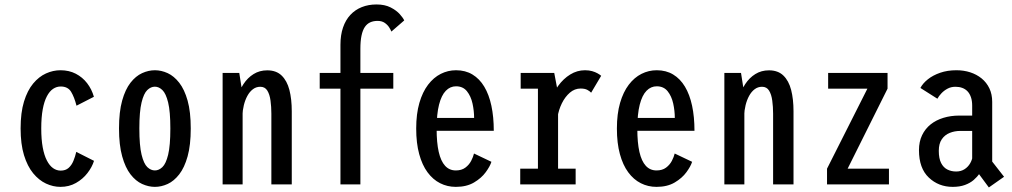

<svg xmlns="http://www.w3.org/2000/svg" viewBox="-20 -827 4540 861"><path d="M401.6 -105.7Q392.9 -77.6 372.1 -50.8Q351.4 -23.9 320.6 -6.5Q289.8 11 251.1 11Q218.1 11 186.3 -3.8Q154.6 -18.6 128.7 -50Q102.9 -81.4 87.6 -131.2Q72.4 -181 72.4 -251Q72.4 -321.8 87.6 -371.6Q102.9 -421.4 128.7 -452.4Q154.6 -483.4 186.3 -497.7Q218.1 -512 251.1 -512Q289.6 -512 319.8 -496.4Q350.1 -480.7 370.7 -453.9Q391.4 -427 401.1 -393L323.1 -353Q313.1 -392 298.7 -415.6Q284.3 -439.1 252 -439.1Q233.9 -439.1 218 -428.5Q202.1 -417.8 190.2 -395.1Q178.2 -372.4 171.6 -336.6Q165 -300.9 165 -251Q165 -201.6 171.6 -166Q178.2 -130.4 190.2 -107.3Q202.1 -84.2 218 -73Q233.9 -61.9 252 -61.9Q274 -61.9 287.6 -74Q301.3 -86.2 309.2 -105.5Q317.2 -124.8 322 -145.9Z M674.6 11Q646 11 617.3 -2Q588.6 -15.1 565.3 -45.1Q542 -75.1 527.9 -125.8Q513.7 -176.4 513.7 -251Q513.7 -325.6 527.8 -375.9Q541.8 -426.1 565.2 -456Q588.6 -485.9 617.2 -499Q645.8 -512 674.6 -512Q703.4 -512 731.9 -499Q760.3 -485.9 783.7 -456Q807.1 -426.1 821.3 -375.9Q835.4 -325.6 835.4 -251Q835.4 -176.4 821.3 -125.8Q807.1 -75.1 783.7 -45.1Q760.3 -15.1 731.9 -2Q703.4 11 674.6 11ZM674.6 -62.7Q692.4 -62.7 708.2 -77.6Q724.1 -92.6 734 -133.2Q743.9 -173.8 743.9 -251Q743.9 -326.9 734 -367.4Q724.1 -407.9 708.2 -423.1Q692.4 -438.3 674.6 -438.3Q656.3 -438.3 640.5 -423.1Q624.6 -407.9 614.8 -367.4Q604.9 -326.9 604.9 -251Q604.9 -173.8 614.9 -133.2Q624.9 -92.6 640.7 -77.6Q656.5 -62.7 674.6 -62.7Z M978.3 0Q978.3 -109 978.3 -184Q978.3 -259 978.3 -308Q978.3 -357 978.3 -387.2Q978.3 -417.5 978.3 -436Q978.3 -454.5 978.3 -468.8Q978.3 -483 978.3 -500H1053L1068 -404.1V0ZM1196.9 0V-317.1Q1196.9 -348.3 1193.1 -375.9Q1189.4 -403.6 1178.8 -420.7Q1168.2 -437.9 1147.2 -437.9Q1128.7 -437.9 1114.2 -426.9Q1099.6 -415.9 1089.4 -397.2Q1079.2 -378.6 1073.5 -355.4Q1067.8 -332.2 1067.2 -308L1033.4 -312.3Q1033.6 -350.3 1043.4 -385.9Q1053.1 -421.6 1071.8 -449.9Q1090.4 -478.3 1117.2 -494.9Q1144 -511.6 1178.4 -511.6Q1218.9 -511.6 1243 -488.2Q1267.1 -464.9 1277.8 -423.7Q1288.4 -382.4 1288.4 -328V0Z M1413.7 -500H1743.7V-429.4H1413.7ZM1668.3 -807Q1705.8 -807 1731.9 -793.6Q1758.1 -780.1 1773.1 -763.1Q1788.1 -746.1 1792.7 -735.4L1735.1 -685.4Q1732.2 -693.3 1725 -704.5Q1717.8 -715.8 1705.2 -724.5Q1692.6 -733.3 1673.1 -733.3Q1654.6 -733.3 1640.2 -726.8Q1625.7 -720.2 1616 -705.9Q1606.3 -691.5 1601.2 -667.4Q1596.1 -643.3 1596.1 -608.1V0H1506.7V-626Q1506.7 -670.1 1518.3 -703.8Q1529.9 -737.6 1551.3 -760.4Q1572.7 -783.3 1602.4 -795.1Q1632.1 -807 1668.3 -807Z M1920.4 -298.1H2106.1Q2106.1 -330 2098.9 -362.9Q2091.6 -395.8 2073.9 -417.9Q2056.1 -440 2025.1 -440Q1998.7 -440 1979.2 -419.9Q1959.6 -399.9 1948.8 -357.6Q1938 -315.4 1938 -248.9Q1938 -187.1 1947.4 -145.7Q1956.9 -104.3 1976 -83.5Q1995.1 -62.7 2024.1 -62.7Q2049.9 -62.7 2066.7 -75.2Q2083.5 -87.7 2092.8 -105.5Q2102 -123.2 2105.6 -138.6L2183.7 -101.4Q2177.4 -81 2158.1 -54.7Q2138.9 -28.4 2105.7 -8.7Q2072.4 11 2024.1 11Q1986.1 11 1953.7 -5.4Q1921.3 -21.7 1897.2 -54.4Q1873.1 -87 1859.8 -136.1Q1846.4 -185.1 1846.4 -250.6Q1846.4 -316.3 1860.6 -365.4Q1874.8 -414.4 1899.6 -447Q1924.5 -479.6 1956.7 -495.8Q1988.9 -512 2025 -512Q2067.1 -512 2098.7 -492.9Q2130.4 -473.8 2151.6 -438.4Q2172.9 -402.9 2183.6 -352.8Q2194.3 -302.6 2194.3 -240.4H1920.4Z M2433.9 -287.9Q2433.9 -329.9 2446.8 -369.8Q2459.7 -409.8 2483 -441.9Q2506.4 -474.1 2537.2 -493Q2568 -512 2603.3 -512Q2621.3 -512 2635.3 -508Q2649.3 -504 2659.5 -498.2Q2669.7 -492.5 2675.9 -487.1L2630.9 -411.3Q2624.8 -418.2 2613.6 -424.1Q2602.5 -430 2583.5 -430Q2556.9 -430 2535.5 -411.5Q2514 -392.9 2499.6 -363.7Q2485.3 -334.5 2480.4 -302.6ZM2482.6 -70.6H2561.4V0H2312.9V-70.6H2392.3V-429.4H2314.9V-500H2465.4L2482.6 -409.6Z M2820.4 -298.1H3006.1Q3006.1 -330 2998.9 -362.9Q2991.6 -395.8 2973.9 -417.9Q2956.1 -440 2925.1 -440Q2898.7 -440 2879.2 -419.9Q2859.6 -399.9 2848.8 -357.6Q2838 -315.4 2838 -248.9Q2838 -187.1 2847.4 -145.7Q2856.9 -104.3 2876 -83.5Q2895.1 -62.7 2924.1 -62.7Q2949.9 -62.7 2966.7 -75.2Q2983.5 -87.7 2992.8 -105.5Q3002 -123.2 3005.6 -138.6L3083.7 -101.4Q3077.4 -81 3058.1 -54.7Q3038.9 -28.4 3005.7 -8.7Q2972.4 11 2924.1 11Q2886.1 11 2853.7 -5.4Q2821.3 -21.7 2797.2 -54.4Q2773.1 -87 2759.8 -136.1Q2746.4 -185.1 2746.4 -250.6Q2746.4 -316.3 2760.6 -365.4Q2774.8 -414.4 2799.6 -447Q2824.5 -479.6 2856.7 -495.8Q2888.9 -512 2925 -512Q2967.1 -512 2998.7 -492.9Q3030.4 -473.8 3051.6 -438.4Q3072.9 -402.9 3083.6 -352.8Q3094.3 -302.6 3094.3 -240.4H2820.4Z M3228.3 0Q3228.3 -109 3228.3 -184Q3228.3 -259 3228.3 -308Q3228.3 -357 3228.3 -387.2Q3228.3 -417.5 3228.3 -436Q3228.3 -454.5 3228.3 -468.8Q3228.3 -483 3228.3 -500H3303L3318 -404.1V0ZM3446.9 0V-317.1Q3446.9 -348.3 3443.1 -375.9Q3439.4 -403.6 3428.8 -420.7Q3418.2 -437.9 3397.2 -437.9Q3378.7 -437.9 3364.2 -426.9Q3349.6 -415.9 3339.4 -397.2Q3329.2 -378.6 3323.5 -355.4Q3317.8 -332.2 3317.2 -308L3283.4 -312.3Q3283.6 -350.3 3293.4 -385.9Q3303.1 -421.6 3321.8 -449.9Q3340.4 -478.3 3367.2 -494.9Q3394 -511.6 3428.4 -511.6Q3468.9 -511.6 3493 -488.2Q3517.1 -464.9 3527.8 -423.7Q3538.4 -382.4 3538.4 -328V0Z M3781.1 -70.6H3966.4V0H3688.7V-70.6L3869.7 -429.4H3693.7V-500H3960.1V-429.4Z M4414.4 13.6 4348.4 -75.6 4400 -140.1 4482.6 -34.3ZM4342.6 -131.6 4388.1 -78.7Q4382.9 -64.9 4372.6 -49.3Q4362.4 -33.7 4346.4 -19.9Q4330.4 -6.1 4307.2 2.4Q4284 11 4252.3 11Q4189 11 4145 -30.8Q4101 -72.5 4101 -153.6Q4101 -191.6 4114.9 -220.5Q4128.7 -249.4 4153.1 -269Q4177.6 -288.6 4210.6 -298.6Q4243.6 -308.7 4281.6 -308.7H4350.8V-239.9H4286.4Q4260.9 -239.9 4238.9 -231Q4216.9 -222.2 4203.4 -202.6Q4189.9 -183 4189.9 -150.6Q4189.9 -116.4 4200.3 -96Q4210.7 -75.6 4228.4 -66.8Q4246 -57.9 4267.7 -57.9Q4289.2 -57.9 4305.2 -68.1Q4321.2 -78.3 4330.8 -95.1Q4340.4 -111.9 4342.6 -131.6ZM4269.1 -512Q4301.9 -512 4330.6 -502.8Q4359.4 -493.5 4381.8 -475.4Q4404.1 -457.2 4416.8 -430.8Q4429.4 -404.3 4429.4 -369.9V-77.4L4339.6 -94.1V-353.3Q4339.6 -375.1 4334 -391.2Q4328.5 -407.3 4318.6 -417.6Q4308.8 -427.9 4295 -432.9Q4281.3 -437.9 4264.6 -437.9Q4244.9 -437.9 4229.1 -429.4Q4213.2 -420.9 4201.7 -408.6Q4190.1 -396.4 4183.6 -384.3L4107.4 -432.6Q4118.2 -453.3 4140.9 -471.4Q4163.5 -489.4 4196 -500.7Q4228.6 -512 4269.1 -512Z"/></svg>

Font: League Mono Thin Condensed
Style: Regular
Weight: 100
Width: 1
Designer: Tyler Finck
Foundry: The League of Moveable Type / Tyler Finck
Version: Version 2.300;RELEASE